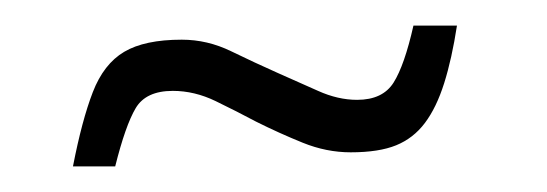

<svg xmlns="http://www.w3.org/2000/svg" viewBox="-20 -377 427 150"><path d="M37 -247Q44 -283 52.5 -305Q61 -327 77 -336.5Q93 -346 122 -346Q142 -346 160.5 -337Q179 -328 197 -320Q213 -313 228.5 -306Q244 -299 259 -299Q279 -299 287.5 -312.5Q296 -326 303 -357H337Q333 -331 327 -312Q321 -293 312 -281Q303 -269 289.5 -263.5Q276 -258 254 -258Q235 -258 216.5 -265.5Q198 -273 180 -282Q165 -290 148.5 -298Q132 -306 115 -306Q94 -306 86 -292.5Q78 -279 70 -247Z"/></svg>

Font: Saira UltraCondensed Light
Style: Italic
Weight: 300
Width: 1
Italic angle: -12°
Designer: Hector Gatti with collaboration of the Omnibus-Type team
Foundry: Omnibus-Type
Version: Version 1.101